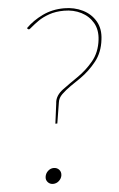

<svg xmlns="http://www.w3.org/2000/svg" viewBox="-52 -745 490 790"><g transform="rotate(-5 193.0 -350.0)"><path d="M166 -238 177 -323Q177 -324 177 -324Q177 -324 177 -325Q180 -354 210.5 -376.5Q241 -399 272 -420Q309 -445 338 -480Q367 -515 373 -566Q378 -607 361 -636.5Q344 -666 312.5 -682Q281 -698 242 -698Q207 -698 180 -688.5Q153 -679 134.5 -666Q116 -653 105 -643.5Q94 -634 92 -634Q89 -634 86 -637L84 -640Q113 -669 153.5 -688.5Q194 -708 243 -708Q285 -708 319.5 -691Q354 -674 372.5 -642Q391 -610 385 -566Q379 -514 350.5 -478Q322 -442 285 -416Q264 -402 242.5 -387Q221 -372 205.5 -357Q190 -342 188 -324L174 -238ZM135 8Q122 8 113.5 -1.5Q105 -11 107 -24Q109 -38 119.5 -47.5Q130 -57 143 -57Q157 -57 165.5 -47.5Q174 -38 172 -24Q170 -11 159.5 -1.5Q149 8 135 8Z"/></g></svg>

Font: Aleo Thin
Style: Italic
Weight: 250
Italic angle: -7°
Designer: Alessio Laiso
Foundry: Alessio Laiso
Version: Version 2.001;gftools[0.9.29]